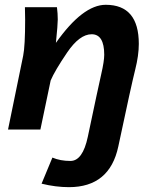

<svg xmlns="http://www.w3.org/2000/svg" viewBox="-20 -543 673 805"><path d="M417 -313.5Q417 -399.4 364.3 -399.4Q313.5 -399.4 261.5 -322.8Q209.5 -246.1 192.4 -205.6L149.4 0H13.7L77.1 -309.1Q85.4 -350.1 85.4 -460Q85.4 -484.9 84.5 -512.7H218.8Q222.2 -485.8 222.2 -461.4Q222.2 -439.5 214.4 -363.3Q327.1 -522.9 423.3 -522.9Q562 -522.9 562 -358.9Q562 -310.5 546.6 -249.8Q531.2 -189 476.1 70.8Q439.9 241.7 269 241.7Q213.9 241.7 154.3 227.1L199.7 117.7Q232.4 131.8 275.4 131.8Q326.7 131.8 348.1 30.8Q392.1 -178.2 404.5 -232.4Q417 -286.6 417 -313.5Z"/></svg>

Font: Cadman
Style: Bold Italic
Weight: 700
Italic angle: -12°
Designer: Paul James MIller
Foundry: High-Logic / Made with FontCreator
Version: Version 2.114;March 28, 2021;FontCreator 13.0.0.2683 64-bit